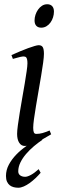

<svg xmlns="http://www.w3.org/2000/svg" viewBox="-20 -671 286 909"><path d="M235.4 -616.2Q235.4 -602.5 231.2 -589.1Q227.1 -575.7 219.2 -564.7Q211.4 -553.7 200.2 -546.9Q189 -540 175.3 -540Q160.2 -540 151.9 -548.8Q143.6 -557.6 143.6 -574.2Q143.6 -587.4 147.9 -600.8Q152.3 -614.3 160.2 -625.5Q168 -636.7 179 -643.8Q189.9 -650.9 203.6 -650.9Q218.8 -650.9 227.1 -641.8Q235.4 -632.8 235.4 -616.2ZM222.2 -35.2Q199.2 -21.5 180.9 -11.2Q162.6 -1 147.5 6.1Q132.3 13.2 120.1 16.6Q107.9 20 97.2 20Q80.6 20 70.8 4.6Q61 -10.7 61 -37.1Q61 -51.8 64.7 -78.9Q68.4 -106 73.7 -138.9Q79.1 -171.9 85.4 -207.8Q91.8 -243.7 97.2 -276.1Q102.5 -308.6 106.2 -333.7Q109.9 -358.9 109.9 -371.1Q109.9 -382.3 108.4 -388.9Q106.9 -395.5 104.5 -398.7Q102.1 -401.9 98.1 -402.8Q94.2 -403.8 89.8 -403.8Q85.9 -403.8 77.6 -401.9Q69.3 -399.9 61.3 -397.7Q53.2 -395.5 47.1 -393.8Q41 -392.1 41 -392.1L34.2 -410.2Q54.7 -419.4 75 -428Q95.2 -436.5 112.8 -442.9Q130.4 -449.2 143.6 -453.1Q156.7 -457 163.1 -457Q176.8 -457 182.4 -447.8Q188 -438.5 188 -416Q188 -401.9 184.3 -374.3Q180.7 -346.7 174.8 -312.5Q168.9 -278.3 162.6 -241Q156.2 -203.6 150.4 -169.4Q144.5 -135.3 140.9 -107.7Q137.2 -80.1 137.2 -65.9Q137.2 -50.8 140.4 -43.9Q143.6 -37.1 151.9 -37.1Q167 -37.1 180.9 -41Q194.8 -44.9 214.8 -53.2L222.2 -35.2ZM172.4 147Q161.1 160.2 147.7 172.9Q134.3 185.5 120.4 195.6Q106.4 205.6 92.5 211.7Q78.6 217.8 66.4 217.8Q55.2 217.8 44.7 215.1Q34.2 212.4 26.1 206.1Q18.1 199.7 13.2 189Q8.3 178.2 8.3 162.1Q8.3 133.8 22 108.4Q35.6 83 57.1 60.8Q78.6 38.6 105 20.3Q131.3 2 156.7 -12.2L181.2 -9.3Q161.1 3.9 140.6 21.2Q120.1 38.6 103.5 57.9Q86.9 77.1 76.7 98.1Q66.4 119.1 66.4 140.1Q66.4 152.8 75.7 159.4Q85 166 99.1 166Q109.9 166 126.2 157.2Q142.6 148.4 163.1 129.9L172.4 147Z"/></svg>

Font: Gentium
Style: Italic
Weight: 400
Italic angle: -7°
Designer: J. Victor Gaultney
Version: Version 1.02; 2005; OFL release